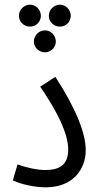

<svg xmlns="http://www.w3.org/2000/svg" viewBox="-20 -798 425 822"><path d="M109 -684C134 -684 155 -705 155 -730C155 -756 134 -778 109 -778C82 -778 61 -756 61 -730C61 -705 82 -684 109 -684ZM237 -684C262 -684 283 -705 283 -730C283 -756 262 -778 237 -778C210 -778 189 -756 189 -730C189 -705 210 -684 237 -684ZM173 -574C198 -574 219 -595 219 -620C219 -646 198 -668 173 -668C146 -668 125 -646 125 -620C125 -595 146 -574 173 -574ZM35 -26C71 -8 131 4 176 4C290 4 347 -71 347 -155C347 -225 308 -329 217 -469L152 -427C264 -264 272 -189 272 -158C272 -94 237 -70 174 -70C141 -70 97 -79 55 -94Z"/></svg>

Font: Noto Sans Arabic UI XCn
Style: Regular
Weight: 400
Width: 2
Designer: Monotype Design Team, Nadine Chahine and Nizar Qandah
Foundry: Monotype Imaging Inc.
Version: Version 2.010